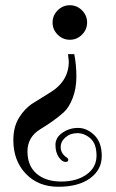

<svg xmlns="http://www.w3.org/2000/svg" viewBox="-20 -482 443 734"><path d="M293.5 -442.5Q313 -423 313 -396Q313 -369 293.5 -349.5Q274 -330 247 -330Q220 -330 200.5 -349.5Q181 -369 181 -396Q181 -423 200.5 -442.5Q220 -462 247 -462Q274 -462 293.5 -442.5ZM240 -275H264Q272 -234 272 -189Q272 -144 258 -107.5Q244 -71 223.5 -52.5Q203 -34 178.5 -17Q154 0 134 12Q85 42 85 97Q85 152 120 182Q155 212 214 212Q273 212 311 185Q349 158 349 113Q349 68 326 47.5Q303 27 276 27Q249 27 230.5 43Q212 59 212 80Q212 105 235 120Q241 124 241 129Q241 137 231 137Q217 137 204.5 118.5Q192 100 192 72Q192 44 218.5 25.5Q245 7 278.5 7Q312 7 340.5 34.5Q369 62 369 114.5Q369 167 324.5 199.5Q280 232 203 232Q126 232 78.5 182Q31 132 31 54Q31 3 53 -32.5Q75 -68 106 -87.5Q137 -107 168 -126Q243 -170 243 -247Q243 -248 240 -275Z"/></svg>

Font: Spirax
Style: Regular
Weight: 400
Designer: Brenda Gallo (gbrenda1987@gmail.com)
Foundry: Brenda Gallo
Version: Version 1.002